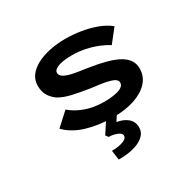

<svg xmlns="http://www.w3.org/2000/svg" viewBox="-168 -722 1164 1148"><g transform="rotate(-30 414.0 -147.5)"><path d="M436 10Q336 10 254 -14.5Q172 -39 120 -92L209 -173Q247 -139 305 -118Q363 -97 436 -97Q459 -97 483 -99.5Q507 -102 527.5 -107.5Q548 -113 560.5 -123.5Q573 -134 573 -150Q573 -174 531 -186Q505 -194 470.5 -199Q436 -204 402 -208Q337 -218 285.5 -229.5Q234 -241 197 -263Q169 -283 152.5 -310.5Q136 -338 136 -379Q136 -417 158 -447Q180 -477 219 -497.5Q258 -518 309 -529Q360 -540 419 -540Q470 -540 524 -531.5Q578 -523 627 -505Q676 -487 712 -458L641 -368Q614 -386 575.5 -401.5Q537 -417 493.5 -426Q450 -435 406 -435Q384 -435 361 -433Q338 -431 318.5 -425.5Q299 -420 286.5 -410.5Q274 -401 274 -387Q274 -378 279.5 -370.5Q285 -363 295 -357Q317 -344 355.5 -336.5Q394 -329 440 -323Q513 -312 569 -297Q625 -282 661 -259Q688 -241 702 -218Q716 -195 716 -164Q716 -110 680 -71Q644 -32 581 -11Q518 10 436 10ZM335 245 326 180Q352 180 376.5 175.5Q401 171 417.5 161.5Q434 152 434 137Q434 124 420.5 115.5Q407 107 387.5 102.5Q368 98 351 98L337 80L405 -24H480L435 44Q480 51 508.5 75Q537 99 537 139Q537 169 518 190Q499 211 468.5 223.5Q438 236 403 241Q368 246 335 245Z"/></g></svg>

Font: Lexend Zetta SemiBold
Style: Regular
Weight: 600
Designer: Bonnie Shaver-Troup, Thomas Jockin
Foundry: Lexend
Version: Version 1.007